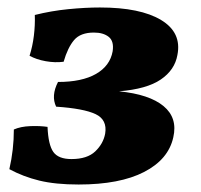

<svg xmlns="http://www.w3.org/2000/svg" viewBox="-20 -486 536 513"><path d="M190 7Q128 7 85 -3.5Q42 -14 5 -34Q17 -86 17 -140Q35 -148 61 -149Q87 -150 107 -147Q109 -99 122.5 -80Q136 -61 171 -61Q213 -61 234.5 -81.5Q256 -102 261 -129Q267 -166 235.5 -181Q204 -196 130 -201Q116 -230 135 -267Q199 -267 236.5 -288.5Q274 -310 281 -349Q285 -376 270.5 -387.5Q256 -399 231 -399Q195 -399 178 -379Q161 -359 150 -321Q127 -318 102 -322.5Q77 -327 59 -337Q67 -362 70.5 -390.5Q74 -419 73 -446Q117 -457 162.5 -461.5Q208 -466 247 -466Q355 -466 410.5 -432.5Q466 -399 454 -339Q447 -299 409.5 -273.5Q372 -248 298 -242Q379 -234 417 -202.5Q455 -171 443 -119Q430 -60 365 -26.5Q300 7 190 7Z"/></svg>

Font: Vollkorn ExtraBold
Style: Italic
Weight: 800
Italic angle: -11°
Designer: Friedrich Althausen
Foundry: Friedrich Althausen
Version: Version 5.000; ttfautohint (v1.8.3)